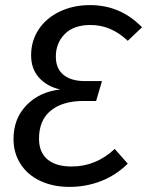

<svg xmlns="http://www.w3.org/2000/svg" viewBox="-20 -721 577 753"><path d="M537 -614 481 -561Q416 -623 335 -623Q269 -623 234 -587.5Q199 -552 199 -499Q199 -452 229 -427.5Q259 -403 313 -403H380L357 -325H307Q226 -325 179.5 -287.5Q133 -250 133 -177Q133 -124 166 -96Q199 -68 261 -68Q356 -68 430 -137L481 -79Q434 -33 375.5 -10.5Q317 12 253 12Q188 12 138 -11.5Q88 -35 60.5 -78Q33 -121 33 -176Q33 -256 84 -308.5Q135 -361 216 -370Q164 -382 133 -416.5Q102 -451 102 -504Q102 -561 132 -606Q162 -651 215 -676Q268 -701 333 -701Q453 -701 537 -614Z"/></svg>

Font: Fira Sans
Style: Italic
Weight: 400
Italic angle: -8°
Designer: bBox Type GmbH & Carrois Corporate GbR & Edenspiekermann AG
Foundry: bBox Type GmbH & Carrois Corporate GbR & Edenspiekermann AG
Version: Version 4.301